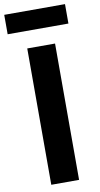

<svg xmlns="http://www.w3.org/2000/svg" viewBox="-120 -1015 551 1061"><g transform="rotate(-10 155.5 -485.0)"><path d="M78 -765H234V0H78ZM326 -970V-861H-15V-970Z"/></g></svg>

Font: Application
Style: Bold
Weight: 700
Designer: Wei Huang
Foundry: Wei Huang
Version: Version 0.012